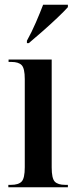

<svg xmlns="http://www.w3.org/2000/svg" viewBox="-20 -786 319 806"><path d="M15 0V-10H26Q58 -10 71 -24Q84 -38 84 -84V-454Q84 -499 71 -512.5Q58 -526 28 -526H16V-536H197V-83Q197 -37 210 -23.5Q223 -10 254 -10H265V0ZM93 -615Q113 -651 130.5 -691.5Q148 -732 161 -766H265V-756Q250 -739 220.5 -711Q191 -683 158.5 -654.5Q126 -626 101 -605H93Z"/></svg>

Font: Noto Serif Display ExtraCondensed SemiBold
Style: Regular
Weight: 600
Width: 2
Designer: Monotype Design Team
Foundry: Monotype Imaging Inc.
Version: Version 2.009